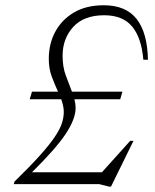

<svg xmlns="http://www.w3.org/2000/svg" viewBox="-20 -700 590 730"><path d="M445.5 -351.5 437 -322.5H263Q267.5 -305.5 267.5 -290Q267.5 -247.5 229.5 -190.5Q191.5 -133.5 101.5 -45H367.5L475 -164.5H487.5L402 9.5H394.5L357 0H32.5L35 -9.5Q94.5 -67.5 131.5 -108.8Q168.5 -150 188.2 -179.5Q208 -209 215.2 -231.2Q222.5 -253.5 222.5 -274Q222.5 -286.5 219.8 -298.5Q217 -310.5 213 -322.5H93L101.5 -351.5H200.5Q188.5 -378 177 -408.2Q165.5 -438.5 165.5 -476Q165.5 -533.5 190.2 -579.5Q215 -625.5 261.5 -652.8Q308 -680 374.5 -680Q458.5 -680 499.5 -627.8Q540.5 -575.5 542.5 -473H525Q518 -556 482.5 -599Q447 -642 376 -642Q299 -642 258.5 -597.8Q218 -553.5 218 -488Q218 -445.5 230.2 -413Q242.5 -380.5 253.5 -351.5Z"/></svg>

Font: Newsreader 16pt Light
Style: Italic
Weight: 300
Italic angle: -17°
Designer: Hugues Gentile
Foundry: Production Type
Version: Version 1.003; ttfautohint (v1.8.3)